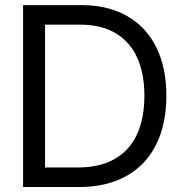

<svg xmlns="http://www.w3.org/2000/svg" viewBox="-20 -748 729 768"><path d="M122.1 0V-78.1H291Q379.9 -78.1 439.5 -112.5Q499 -147 528.3 -211.2Q557.6 -275.4 557.6 -365.2Q557.6 -453.6 528.8 -517.3Q500 -581.1 442.4 -615.2Q384.8 -649.4 300.8 -649.4H118.2V-727.5H306.6Q411.6 -727.5 488 -684.1Q564.5 -640.6 605 -559.1Q645.5 -477.5 645.5 -365.2Q645.5 -252 604.5 -169.7Q563.5 -87.4 485.1 -43.7Q406.7 0 296.9 0ZM160.2 0H72.3V-727.5H160.2Z"/></svg>

Font: Intratopia Thin
Style: Regular
Weight: 100
Designer: Rasmus Andersson
Foundry: rsms
Version: Version 3.000;Glyphs 3.2.3 (3260)